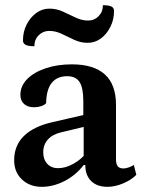

<svg xmlns="http://www.w3.org/2000/svg" viewBox="-20 -711 562 743"><path d="M141.5 12Q95.4 12 65.1 -16.4Q34.8 -44.8 34.8 -90.8Q34.8 -147.4 72.2 -184.5Q109.6 -221.6 182.6 -238.2L314.9 -268.6L302.4 -253.5V-319.5Q302.4 -371.2 287.8 -393.7Q273.2 -416.1 240.1 -416.1Q200.9 -416.1 180.1 -390.2Q159.4 -364.3 158.5 -311.8Q152.2 -304.6 139.3 -300.2Q126.5 -295.9 112.1 -295.9Q87 -295.9 72.9 -308.8Q58.9 -321.7 58.9 -343.7Q58.9 -378 84.8 -404.6Q110.7 -431.2 156.2 -446.6Q201.7 -462 258 -462Q342.8 -462 385.8 -423Q428.9 -383.9 428.9 -305.2V-94.1Q428.9 -76.2 435.6 -67.6Q442.4 -59.1 457.7 -59.1Q467.8 -59.1 479.2 -63.5Q490.7 -67.9 497.9 -72.7L507.6 -34.4Q486.7 -13.6 455.4 -0.8Q424.1 12 396.1 12Q355.6 12 332.8 -10.3Q310.1 -32.6 310.1 -72.4H303.8Q273.6 -33.1 229.9 -10.5Q186.2 12 141.5 12ZM204.8 -60.2Q233.1 -60.2 263.6 -76.9Q294.2 -93.5 314.4 -120.1L303.8 -94.6V-226.1L319.5 -223.6L218.2 -199.3Q183.7 -191.6 165.5 -171.4Q147.3 -151.2 147.3 -121.8Q147.3 -94 162.9 -77.1Q178.5 -60.2 204.8 -60.2ZM170.2 -591.4Q146.9 -591.4 129.9 -574.7Q113 -558 113 -532Q89.8 -532 79.4 -537.4Q68.9 -542.7 68.9 -554.8Q68.9 -588 83 -615.9Q97.1 -643.8 120.2 -660.7Q143.3 -677.6 171 -677.6Q198.6 -677.6 223.6 -666.1Q248.5 -654.6 272.6 -643.1Q296.8 -631.5 320.9 -631.5Q345 -631.5 361.6 -648.4Q378.3 -665.3 378.3 -690.9Q401.5 -690.9 411.4 -685.7Q421.3 -680.5 421.3 -668.7Q421.3 -635.7 407.5 -607.7Q393.8 -579.8 370.9 -562.5Q347.9 -545.3 319.3 -545.3Q292 -545.3 267.4 -556.8Q242.9 -568.4 219 -579.9Q195.1 -591.4 170.2 -591.4Z"/></svg>

Font: Pitagon Serif
Style: Regular
Weight: 400
Designer: Travis Tran
Foundry: Pitagon
Version: Version 1.000;gftools[0.9.26]